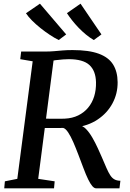

<svg xmlns="http://www.w3.org/2000/svg" viewBox="-20 -1023 704 1043"><path d="M3 0 6.5 -38 74 -51.5 157.5 -690 90 -701.5 95 -743H226Q252 -743 274.2 -745Q296.5 -747 320.5 -749Q344.5 -751 374 -751Q463 -751 516.5 -731.2Q570 -711.5 594.2 -672.8Q618.5 -634 619 -576.5Q619.5 -514.5 591 -461.5Q562.5 -408.5 510.5 -373.8Q458.5 -339 389 -331L409.5 -340.5Q428.5 -341.5 447 -322.5Q465.5 -303.5 482 -274.8Q498.5 -246 511.5 -217.5Q524.5 -189 532.5 -170.5Q547.5 -135.5 558.2 -110.8Q569 -86 579 -70.8Q589 -55.5 601.8 -48.5Q614.5 -41.5 634 -41L629 0H501.5Q492 0 481.5 -12Q471 -24 459 -48.5Q447 -73 433 -110.5Q419.5 -146.5 405.5 -183.2Q391.5 -220 377.8 -251.5Q364 -283 350.2 -303.8Q336.5 -324.5 323.5 -328Q320.5 -328 306.8 -327.8Q293 -327.5 274.8 -327.5Q256.5 -327.5 238.8 -327.5Q221 -327.5 209.5 -327.5L216.5 -379Q227 -378.5 244.2 -378.2Q261.5 -378 280 -378Q298.5 -378 313.2 -378Q328 -378 332.5 -378.5Q373 -380.5 404.8 -396Q436.5 -411.5 458.5 -437.8Q480.5 -464 491.5 -499.2Q502.5 -534.5 501.5 -576.5Q500 -638.5 465.5 -670Q431 -701.5 353 -701.5Q343 -701.5 322.8 -700.2Q302.5 -699 282.5 -696.2Q262.5 -693.5 253 -689.5L275 -726L187.5 -51.5L277 -38L273.5 0ZM531 -836 489.5 -805.5Q468 -818 447 -835.2Q426 -852.5 407 -872.2Q388 -892 372 -912.2Q356 -932.5 343.5 -951.5L417.5 -1003ZM339.5 -836 299 -805.5Q276.5 -816.5 250.8 -833.5Q225 -850.5 200 -870.5Q175 -890.5 154.2 -911.2Q133.5 -932 121 -951L197 -1003Z"/></svg>

Font: Merriweather 36pt Medium
Style: Italic
Weight: 500
Italic angle: -7.8°
Version: Version 2.101